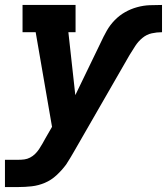

<svg xmlns="http://www.w3.org/2000/svg" viewBox="-26 -550 674 775"><path d="M-6 205V95H48Q60 95 72 93.5Q84 92 95.5 86Q107 80 116 71Q125 62 132 51.5Q139 41 145.5 29.5Q152 18 158 7L184 -38L118 -420H65V-530H279V-420H250L278 -166L381 -379Q392 -403 405 -426Q418 -449 437 -468.5Q456 -488 479 -501Q502 -514 527.5 -521Q553 -528 578 -529Q603 -530 628 -530V-420Q607 -420 586.5 -415.5Q566 -411 549 -397Q532 -383 520 -364.5Q508 -346 497 -328L272 63Q265 76 257 88.5Q249 101 241 114Q224 137 202.5 157Q181 177 155 188Q129 199 102 202Q75 205 48 205Z"/></svg>

Font: Iosevka Slab XBdExObl
Style: Regular
Weight: 800
Width: 7
Italic angle: -9°
Monospace: yes
Designer: Belleve Invis
Foundry: Belleve Invis
Version: Version 11.1.0; ttfautohint (v1.8.3)